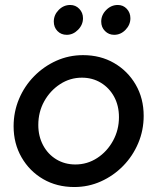

<svg xmlns="http://www.w3.org/2000/svg" viewBox="-20 -742 633 772"><path d="M278.7 10Q208.5 10 153.6 -21.8Q98.7 -53.7 66.7 -109.3Q34.7 -164.8 34.7 -234.2Q34.7 -292.3 56.5 -344.2Q78.3 -396 117.2 -435.5Q156 -475 206.5 -497.7Q257 -520.3 314 -520.3Q384 -520.3 438.8 -488.5Q493.7 -456.7 525.7 -401.5Q557.7 -346.4 557.7 -276Q557.7 -218.2 535.8 -166.4Q514 -114.7 475.2 -75Q436.3 -35.3 386 -12.7Q335.7 10 278.7 10ZM283 -80.7Q331 -80.7 370.9 -106.7Q410.8 -132.7 434.6 -176.3Q458.3 -219.8 458.3 -271Q458.3 -317 439 -352.8Q419.6 -388.5 385.8 -409.1Q352 -429.7 309.3 -429.7Q261.7 -429.7 221.7 -403.7Q181.7 -377.7 157.8 -334.7Q134 -291.7 134 -239.4Q134 -194.3 153.3 -158Q172.7 -121.7 206.6 -101.2Q240.5 -80.7 283 -80.7ZM248.3 -602Q225.7 -602 211 -617.2Q196.3 -632.3 196.3 -655.3Q196.3 -682 216 -702Q235.7 -722 262.3 -722Q284 -722 298.8 -706.5Q313.7 -691 313.7 -668.7Q313.7 -642.3 293.8 -622.2Q274 -602 248.3 -602ZM439 -602Q417.3 -602 402.2 -617.2Q387 -632.3 387 -655.3Q387 -681.7 407 -701.8Q427 -722 453.7 -722Q475.3 -722 489.8 -706.5Q504.3 -691 504.3 -668.7Q504.3 -642.3 484.8 -622.2Q465.3 -602 439 -602Z"/></svg>

Font: Red Hat Display VF
Style: Italic
Weight: 300
Italic angle: -12°
Designer: Pentagram, MCKL
Foundry: Pentagram, MCKL
Version: Version 1.010